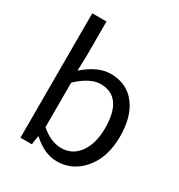

<svg xmlns="http://www.w3.org/2000/svg" viewBox="-188 -924 994 1064"><g transform="rotate(30 309.0 -391.5)"><path d="M176 -56H173L165 0H92V-796H183V-578L180 -480Q268 -557 350 -557Q454 -557 511 -481Q567 -408 567 -281Q567 -146 496 -64Q429 13 331 13Q251 13 176 -56ZM428 -120Q472 -180 472 -279Q472 -480 329 -480Q263 -480 183 -405V-120Q248 -63 316 -63Q385 -63 428 -120Z"/></g></svg>

Font: `nÑOSR
Style: Regular
Weight: 400
Designer: Ryoko NISHIZUKA ¬âXZm¬º[P (kana & ideographs); Paul D. Hunt (Latin, Greek & Cyrillic); Wenlong ZHANG _ e¬á¬ü¬ô (bopomof
Foundry: Adobe Systems Incorporated
Version: Version 1.00 June 24, 2014, initial release